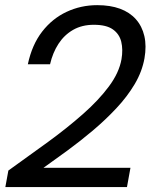

<svg xmlns="http://www.w3.org/2000/svg" viewBox="-20 -748 615 760"><path d="M1.2 -7.6 13.1 -72.9Q94.2 -130.7 170.6 -186.5Q247 -242.3 308.9 -297Q370.9 -351.7 411.1 -405.9Q451.4 -460 460.9 -513.5Q467.4 -551.9 460 -582.6Q452.6 -613.3 426.8 -631.6Q401 -649.9 351.4 -649.9Q304.5 -649.9 269.4 -629.8Q234.2 -609.6 211.4 -574.4Q188.6 -539.2 178.1 -493.6H90.2Q106.6 -570.9 146.8 -622.8Q186.9 -674.6 243.6 -701.1Q300.2 -727.6 365 -727.6Q416.6 -727.6 455 -713.5Q493.4 -699.3 517.9 -671.8Q542.4 -644.2 551.4 -605.2Q560.4 -566.2 551.9 -517.3Q542.6 -464.8 513.2 -415.1Q483.7 -365.4 440.5 -319.4Q397.3 -273.3 347.4 -231.2Q297.5 -189.2 247 -152.2Q196.4 -115.2 152 -83.7H496.4L482.6 -7.6Z"/></svg>

Font: Poppins Variable
Style: Italic
Weight: 100
Italic angle: -10°
Designer: Jonny Pinhorn
Foundry: Indian Type Foundry
Version: Version 6.000